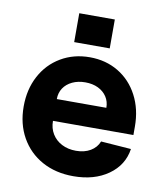

<svg xmlns="http://www.w3.org/2000/svg" viewBox="-81 -767 735 851"><g transform="rotate(10 286.5 -342.0)"><path d="M36 -250.7Q36 -327.4 68 -387.7Q100 -448 157.5 -482Q215 -516 287.5 -516Q360 -516 416.5 -482Q473 -448 505 -387Q537 -326 537 -248V-210H175Q175 -176.7 190.7 -151.2Q206.3 -125.7 234.1 -111.4Q262 -97 298 -97Q336 -97 363 -113Q390 -129 401 -157L537 -147Q526 -73 463 -28.5Q400 16 306 16Q226 16 165.1 -17.5Q104.3 -51 70.1 -111.5Q36 -172 36 -250.7ZM287.2 -403Q254.4 -403 228.8 -390.9Q203.2 -378.8 189.1 -357.5Q175 -336.2 175 -308H398Q398 -336 383.9 -357.5Q369.8 -378.9 344.9 -391Q320 -403 287.2 -403ZM207 -700H367V-570H207Z"/></g></svg>

Font: Uncut Sans Variable
Style: Regular
Weight: 400
Designer: Kasper Nordkvist
Foundry: UNCUT.wtf
Version: Version 1.304;Glyphs 3.2 (3246)